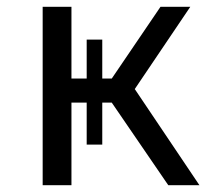

<svg xmlns="http://www.w3.org/2000/svg" viewBox="-20 -547 640 567"><path d="M106 -527H191V-315H236V-430H282V-315H310L454 -527H542L378 -284L569 0H477L310 -244H282V-120H236V-244H191V0H106Z"/></svg>

Font: FiraDG Mono
Style: Regular
Weight: 400
Designer: Carrois Corporate & Edenspiekermann AG
Foundry: Carrois Corporate GbR & Edenspiekermann AG
Version: Version 3.206